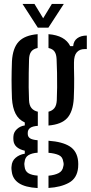

<svg xmlns="http://www.w3.org/2000/svg" viewBox="-20 -780 461 972"><path d="M170.5 172Q108 168.5 76 147.5Q44 126.5 39.5 88.5Q38.5 83 38 75.8Q37.5 68.5 38.5 62Q40 35 59 18.8Q78 2.5 105.5 -2V-17Q51.5 -29.5 48 -69.5Q47 -77 47.5 -81.2Q48 -85.5 48 -91Q49.5 -111.5 65.8 -126.5Q82 -141.5 105.5 -145V-160Q74 -174.5 58.8 -204.5Q43.5 -234.5 40.5 -281.5Q39.5 -310 39 -332.2Q38.5 -354.5 38.5 -375Q38.5 -395.5 39 -418.5Q39.5 -441.5 40.5 -470Q44.5 -537 74.8 -569.2Q105 -601.5 170.5 -607V-537Q148 -532.5 137.8 -518.5Q127.5 -504.5 127 -478Q126 -448 125.5 -411.2Q125 -374.5 125.2 -338.2Q125.5 -302 127 -273Q128 -246.5 139.5 -232.8Q151 -219 171.5 -214.5V-143Q144 -141 132.2 -132Q120.5 -123 120.5 -107.5Q120.5 -107 120.5 -105.5Q120.5 -104 120.5 -102.5Q120.5 -88 131.5 -80.2Q142.5 -72.5 170.5 -70V-7Q141.5 -5 124 5.5Q106.5 16 104.5 40Q103 45.5 103.2 51.8Q103.5 58 104.5 63.5Q107 87 124 97Q141 107 170.5 109ZM225.5 171.5V109.5Q257 106.5 277 96.2Q297 86 300.5 62Q302.5 55.5 302.2 49.8Q302 44 300 37.5Q297 13.5 276.8 4.8Q256.5 -4 225.5 -6.5V-67.5Q296 -62.5 333.2 -38.8Q370.5 -15 375.5 36Q376 42 376.2 50.5Q376.5 59 375.5 68Q370.5 122.5 329 145.2Q287.5 168 225.5 171.5ZM225.5 -144.5V-214.5Q245 -219.5 255.5 -232.8Q266 -246 267.5 -272.5Q269 -302.5 269.2 -338.2Q269.5 -374 268.8 -410.8Q268 -447.5 266.5 -480.5Q265.5 -505.5 256 -519Q246.5 -532.5 225.5 -537V-607Q309 -600.5 335.5 -546.5H350.5Q352.5 -572.5 371 -586.2Q389.5 -600 419.5 -600V-531.5H408Q383 -531.5 368.8 -515.2Q354.5 -499 354.5 -463V-437Q355.5 -406.5 355.5 -382.8Q355.5 -359 355.2 -335.5Q355 -312 353.5 -281.5Q349.5 -214.5 320.2 -182.2Q291 -150 225.5 -144.5ZM171.5 -640 94 -760H154.5L198.5 -687.5L242.5 -760H303L225 -640Z"/></svg>

Font: Big Shoulders Stencil Text Thin Medium
Style: Regular
Weight: 500
Version: Version 2.001